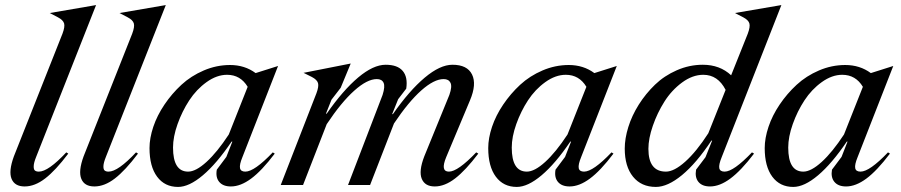

<svg xmlns="http://www.w3.org/2000/svg" viewBox="-20 -737 3590 765"><path d="M362.8 -716.8 124 -111.8Q114.7 -88.9 114.3 -75.4Q113.8 -62 119.1 -57.6Q124.5 -53.2 134.8 -53.2Q172.4 -53.2 244.1 -129.9L252 -125Q201.2 -57.6 159.9 -25.9Q118.7 5.9 78.1 5.9Q38.6 5.9 26.1 -24.4Q13.7 -54.7 35.2 -113.8L229 -603Q239.3 -630.4 235.4 -643.8Q231.4 -657.2 210.9 -668L178.2 -685.1Z M640.6 -716.8 401.9 -111.8Q392.6 -88.9 392.1 -75.4Q391.6 -62 397 -57.6Q402.3 -53.2 412.6 -53.2Q450.2 -53.2 522 -129.9L529.8 -125Q479 -57.6 437.7 -25.9Q396.5 5.9 356 5.9Q316.4 5.9 304 -24.4Q291.5 -54.7 313 -113.8L506.8 -603Q517.1 -630.4 513.2 -643.8Q509.3 -657.2 488.8 -668L456.1 -685.1Z M881.8 -111.8 905.8 -172.9H902.8Q843.3 -85 788.3 -38.6Q733.4 7.8 689.5 7.8Q636.2 7.8 606 -33Q575.7 -73.7 575.7 -147Q575.7 -186.5 590.8 -231.7Q606 -276.9 635.3 -320.3Q664.6 -363.8 702.9 -399.2Q741.2 -434.6 792 -456.3Q842.8 -478 896.5 -478Q955.1 -478 998.5 -445.8L1087.9 -474.1L945.8 -110.8Q933.6 -81.1 936.3 -67.1Q939 -53.2 957.5 -53.2Q993.7 -53.2 1066.9 -129.9L1074.7 -125Q1022.9 -56.6 980.7 -25.4Q938.5 5.9 899.9 5.9Q868.7 5.9 853.5 -12.2Q838.4 -30.3 843.8 -61ZM669.4 -148.9Q669.4 -53.2 729.5 -53.2Q760.3 -53.2 802.7 -91.8Q845.2 -130.4 891.6 -201.2L966.8 -391.1Q938 -439 884.8 -439Q843.8 -439 803.2 -409.9Q762.7 -380.9 734.1 -337.2Q705.6 -293.5 687.5 -242.7Q669.4 -191.9 669.4 -148.9Z M1377.4 -483.9 1337.4 -387.2 1300.8 -339.8 1278.8 -284.2H1281.7Q1346.7 -377.4 1407 -428.2Q1467.3 -479 1516.6 -479Q1564 -479 1584.7 -454.3Q1605.5 -429.7 1598.6 -383.8L1566.4 -341.8L1542.5 -282.2H1545.4Q1610.8 -376 1672.1 -427.5Q1733.4 -479 1782.7 -479Q1841.8 -479 1860.8 -440.2Q1879.9 -401.4 1852.5 -336.9L1757.8 -110.8Q1733.9 -53.2 1768.6 -53.2Q1804.2 -53.2 1877.4 -129.9L1885.7 -125Q1835 -58.1 1793.5 -26.1Q1752 5.9 1712.4 5.9Q1672.9 5.9 1660.4 -24.7Q1647.9 -55.2 1670.4 -113.8L1770.5 -358.9Q1782.2 -392.6 1774.9 -407.2Q1767.6 -421.9 1747.6 -421.9Q1709.5 -421.9 1658.4 -376.5Q1607.4 -331.1 1549.8 -245.1L1454.6 0H1366.7L1504.4 -358.9Q1515.1 -392.6 1508.3 -407.2Q1501.5 -421.9 1481.4 -421.9Q1442.9 -421.9 1391.4 -375.7Q1339.8 -329.6 1281.7 -242.2L1187.5 0H1098.6L1240.7 -365.2Q1251 -392.6 1247.1 -406Q1243.2 -419.4 1222.7 -430.2L1189.5 -446.8Z M2231.4 -111.8 2255.4 -172.9H2252.4Q2192.9 -85 2137.9 -38.6Q2083 7.8 2039.1 7.8Q1985.8 7.8 1955.6 -33Q1925.3 -73.7 1925.3 -147Q1925.3 -186.5 1940.4 -231.7Q1955.6 -276.9 1984.9 -320.3Q2014.2 -363.8 2052.5 -399.2Q2090.8 -434.6 2141.6 -456.3Q2192.4 -478 2246.1 -478Q2304.7 -478 2348.1 -445.8L2437.5 -474.1L2295.4 -110.8Q2283.2 -81.1 2285.9 -67.1Q2288.6 -53.2 2307.1 -53.2Q2343.3 -53.2 2416.5 -129.9L2424.3 -125Q2372.6 -56.6 2330.3 -25.4Q2288.1 5.9 2249.5 5.9Q2218.3 5.9 2203.1 -12.2Q2188 -30.3 2193.4 -61ZM2019 -148.9Q2019 -53.2 2079.1 -53.2Q2109.9 -53.2 2152.3 -91.8Q2194.8 -130.4 2241.2 -201.2L2316.4 -391.1Q2287.6 -439 2234.4 -439Q2193.4 -439 2152.8 -409.9Q2112.3 -380.9 2083.7 -337.2Q2055.2 -293.5 2037.1 -242.7Q2019 -191.9 2019 -148.9Z M2959.5 -603Q2969.7 -630.4 2965.8 -643.8Q2961.9 -657.2 2941.4 -668L2908.2 -685.1L3093.3 -716.8L2855.5 -110.8Q2843.3 -81.1 2845.9 -67.1Q2848.6 -53.2 2867.2 -53.2Q2902.8 -53.2 2976.1 -129.9L2984.4 -125Q2932.6 -57.1 2890.1 -25.6Q2847.7 5.9 2809.1 5.9Q2777.8 5.9 2762.9 -12.2Q2748 -30.3 2753.4 -61L2791 -110.8L2817.4 -176.8H2814.5Q2754.4 -86.4 2697.3 -39.3Q2640.1 7.8 2593.3 7.8Q2535.2 7.8 2502.2 -33Q2469.2 -73.7 2469.2 -145Q2469.2 -185.1 2483.4 -230.7Q2497.6 -276.4 2525.1 -320.1Q2552.7 -363.8 2589.6 -399.4Q2626.5 -435.1 2676.5 -457Q2726.6 -479 2780.3 -479Q2848.1 -479 2893.1 -437ZM2563.5 -144Q2563.5 -53.2 2633.3 -53.2Q2666 -53.2 2710.4 -93Q2754.9 -132.8 2802.2 -206.1L2871.1 -378.9Q2840.3 -439 2782.2 -439Q2739.3 -439 2697.5 -408.2Q2655.8 -377.4 2627.2 -332Q2598.6 -286.6 2581.1 -235.8Q2563.5 -185.1 2563.5 -144Z M3333 -111.8 3356.9 -172.9H3354Q3294.4 -85 3239.5 -38.6Q3184.6 7.8 3140.6 7.8Q3087.4 7.8 3057.1 -33Q3026.9 -73.7 3026.9 -147Q3026.9 -186.5 3042 -231.7Q3057.1 -276.9 3086.4 -320.3Q3115.7 -363.8 3154.1 -399.2Q3192.4 -434.6 3243.2 -456.3Q3293.9 -478 3347.7 -478Q3406.2 -478 3449.7 -445.8L3539.1 -474.1L3397 -110.8Q3384.8 -81.1 3387.5 -67.1Q3390.1 -53.2 3408.7 -53.2Q3444.8 -53.2 3518.1 -129.9L3525.9 -125Q3474.1 -56.6 3431.9 -25.4Q3389.6 5.9 3351.1 5.9Q3319.8 5.9 3304.7 -12.2Q3289.6 -30.3 3294.9 -61ZM3120.6 -148.9Q3120.6 -53.2 3180.7 -53.2Q3211.4 -53.2 3253.9 -91.8Q3296.4 -130.4 3342.8 -201.2L3418 -391.1Q3389.2 -439 3335.9 -439Q3294.9 -439 3254.4 -409.9Q3213.9 -380.9 3185.3 -337.2Q3156.7 -293.5 3138.7 -242.7Q3120.6 -191.9 3120.6 -148.9Z"/></svg>

Font: Redaction
Style: Italic
Weight: 400
Designer: Jeremy Mickel / Forest Young
Foundry: MCKL
Version: Version 2.001;hotconv 1.0.113;makeotfexe 2.5.65598 DEVELOPME